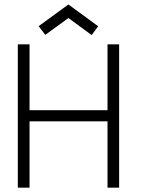

<svg xmlns="http://www.w3.org/2000/svg" viewBox="-20 -864 652 884"><path d="M188.5 -703.5 158 -743.5 295 -843.5 432 -743 402 -702.5 295 -781ZM475 -305.5H116V0H62V-660H116V-356.5H475V-660H528.5V0H475Z"/></svg>

Font: League Spartan Light
Style: Regular
Weight: 277
Foundry: The League of Moveable Type
Version: Version 2.002